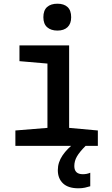

<svg xmlns="http://www.w3.org/2000/svg" viewBox="-20 -787 603 1036"><path d="M290 -622Q255 -622 234.5 -640Q214 -658 214 -694Q214 -731 234 -749Q254 -767 290 -767Q325 -767 344.5 -749Q364 -731 364 -694Q364 -659 344.5 -640.5Q325 -622 290 -622ZM63 0V-83L236 -97V-444L85 -457V-542H353V-97L508 -83V0ZM403 229Q348 229 320 202.5Q292 176 292 131Q292 89 317.5 51.5Q343 14 384 -16L442 0Q409 33 395 57.5Q381 82 381 109Q381 153 427 153Q449 153 467 145V218Q454 222 438.5 225.5Q423 229 403 229Z"/></svg>

Font: Noto Sans Mono SemiCondensed SemiBold
Style: Regular
Weight: 600
Width: 4
Designer: Monotype Design Team
Foundry: Monotype Imaging Inc.
Version: Version 2.014; ttfautohint (v1.8.4.7-5d5b)